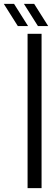

<svg xmlns="http://www.w3.org/2000/svg" viewBox="-91 -975 287 995"><path d="M51.9 0V-800H124.4V0ZM105.6 -840 33.1 -954.8H86.2L158.7 -840ZM1.4 -840 -71.2 -954.8H-18.1L54.4 -840Z"/></svg>

Font: Big Shoulders Display SC Thin
Style: Regular
Weight: 100
Designer: Patric King
Foundry: XO Type Co
Version: Version 2.002